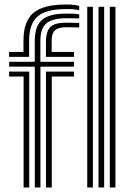

<svg xmlns="http://www.w3.org/2000/svg" viewBox="-20 -830 576 850"><path d="M134.1 0V-534.8H20.3V-556.5H133.9V-649.1Q133.9 -714 165.9 -741.9Q197.9 -769.8 272.7 -769.8Q296.6 -769.8 308 -769.1Q319.5 -768.5 330.6 -766.3V-748.1Q318 -748.8 305.9 -749Q293.8 -749.3 272.7 -749.3Q211.2 -749.3 185 -726.3Q158.8 -703.4 158.8 -649.1V-556.5H307.7V-534.8H159V0ZM84.5 0V-491.3H20.3V-513.1H109.5V0ZM183.5 0V-513.1H307.7V-491.3H209.3V0ZM20.3 -578.3V-600H83.9V-649.1Q83.9 -735.3 127.6 -772.7Q171.3 -810 272.7 -810Q295.6 -810 309.1 -808.3Q322.6 -806.5 330.6 -803.2V-784.7Q317.8 -787.8 305.4 -788.8Q293 -789.9 272.7 -789.9Q184.5 -789.9 146.7 -757.3Q108.9 -724.7 108.9 -649.1V-578.3ZM183.5 -578.3V-649.1Q183.5 -687.3 201.2 -708.4Q218.8 -729.5 272.7 -729.5Q290.4 -729.5 301.5 -729.2Q312.7 -728.9 330.6 -728.4V-708.4Q312.6 -708.8 301.5 -709.1Q290.4 -709.4 272.7 -709.4Q237.9 -709.4 223.3 -695.8Q208.7 -682.2 208.7 -649.1V-600H307.7V-578.3ZM466.1 0V-800H491V0ZM366.2 0V-800H391.2V0ZM416.1 0V-800H441.1V0Z"/></svg>

Font: Big Shoulders Inline Thin
Style: Regular
Weight: 100
Designer: Patric King
Foundry: XO Type Co
Version: Version 2.002